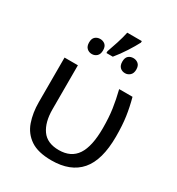

<svg xmlns="http://www.w3.org/2000/svg" viewBox="-198 -962 1010 1096"><g transform="rotate(30 306.5 -414.0)"><path d="M307 10Q218 10 168.5 -23.5Q119 -57 99 -114.5Q79 -172 79 -243V-536H167V-246Q167 -161 202 -111.5Q237 -62 314 -62Q394 -62 432 -119Q470 -176 470 -296Q470 -366 462 -421Q454 -476 439 -536H527Q543 -477 551 -421.5Q559 -366 559 -292Q559 -137 495.5 -63.5Q432 10 307 10ZM414 -828Q398 -797 371 -755Q344 -713 315 -678H273V-690Q284 -720 297.5 -762Q311 -804 318 -838H414ZM203 -730Q222 -730 235.5 -718.5Q249 -707 249 -681Q249 -656 235.5 -643.5Q222 -631 203 -631Q184 -631 170.5 -643.5Q157 -656 157 -681Q157 -707 170.5 -718.5Q184 -730 203 -730ZM422 -730Q440 -730 454 -718.5Q468 -707 468 -681Q468 -656 454 -643.5Q440 -631 422 -631Q402 -631 389 -643.5Q376 -656 376 -681Q376 -707 389 -718.5Q402 -730 422 -730Z"/></g></svg>

Font: TSCustom
Style: Regular
Weight: 400
Designer: Monotype Design Team
Foundry: Monotype Imaging Inc.
Version: Version 2.004; ttfautohint (v1.8.3) -l 8 -r 50 -G 200 -x 14 